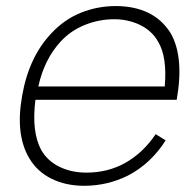

<svg xmlns="http://www.w3.org/2000/svg" viewBox="-20 -598 637 634"><path d="M494 -155 527 -134.5Q478.5 -58 403 -18.5Q335 15.5 257.5 15.5Q197.5 15.5 150.2 -7.8Q103 -31 77 -75Q30 -153 53 -281Q75 -409.5 150 -488.5Q192.5 -534 247.2 -556Q302 -578 362.5 -578Q423 -578 469 -556Q515 -534 543.5 -488.5Q588.5 -410 563.5 -268.5H97Q83.5 -162.5 116.5 -102Q137.5 -66 176.8 -47Q216 -28 265.5 -28Q335.5 -28 392.5 -59.5Q452 -92.5 494 -155ZM106.5 -312.5H524Q532.5 -410 502 -460.5Q492 -478.5 477 -492.2Q462 -506 443.2 -515.2Q424.5 -524.5 402.5 -529.5Q380.5 -534.5 357.5 -534.5Q307.5 -534.5 260.5 -515.8Q213.5 -497 180 -460.5Q126.5 -402.5 106.5 -312.5Z"/></svg>

Font: Russisch Sans ExtraLight
Style: Italic
Weight: 200
Width: 4
Italic angle: -10°
Designer: Michael Sharanda (font) & Cristiano Sobral (main changes)
Foundry: Michael Sharanda
Version: Version 2.00;September 8, 2020;FontCreator 13.0.0.2681 64-bi